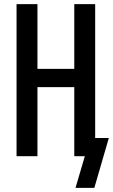

<svg xmlns="http://www.w3.org/2000/svg" viewBox="-20 -755 546 928"><path d="M436 153H345L390 0H339V-334H161V0H60V-735H161V-422H339V-735H440V-88H506Z"/></svg>

Font: Iosevka Term Semibold
Style: Regular
Weight: 600
Monospace: yes
Designer: Belleve Invis
Foundry: Belleve Invis
Version: Version 31.4.0